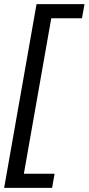

<svg xmlns="http://www.w3.org/2000/svg" viewBox="-24 -770 427 925"><path d="M-4 135 152 -750H383L371 -682H223L91 67H239L227 135Z"/></svg>

Font: Cabin VF Beta
Style: Italic
Weight: 400
Italic angle: -7°
Designer: Pablo Impallari
Foundry: Pablo Impallari. http://www.impallari.com Igino Marini. http://www.ikern.com
Version: Version 2.300